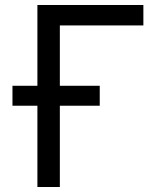

<svg xmlns="http://www.w3.org/2000/svg" viewBox="-20 -750 640 770"><path d="M130 0V-326H30V-406H130V-730H555V-648H220V-406H380V-326H220V0Z"/></svg>

Font: NKDuy Mono
Style: Regular
Weight: 400
Monospace: yes
Designer: NKDuy
Foundry: NKDuy
Version: Version 2.251; ttfautohint (v1.8.4.7-5d5b)